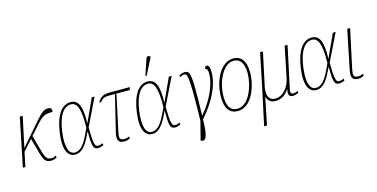

<svg xmlns="http://www.w3.org/2000/svg" viewBox="-94 -1308 4024 2051"><g transform="rotate(-15 1917.5 -282.5)"><path d="M12 0H40L73 -159L176 -274L224 -101C246 -18 270 6 328 6C343 6 368 1 390 -13L384 -33C366 -23 352 -19 336 -19C291 -19 271 -39 250 -117L199 -300L294 -407C361 -482 390 -494 473 -494C478 -521 472 -543 436 -543C389 -543 359 -518 293 -442L82 -199L154 -536H122Z M591 10C684 10 733 -98 780 -195H781C781 -42 787 6 845 6C866 6 888 -2 906 -12L900 -33C885 -24 869 -19 852 -19C816 -19 804 -44 802 -234L949 -536H918L802 -283H800C806 -466 772 -545 684 -545C583 -545 515 -442 489 -257C461 -57 518 10 591 10ZM591 -13C521 -13 496 -109 518 -266C544 -449 609 -521 682 -521C752 -521 782 -442 778 -236C730 -139 685 -13 591 -13Z M1134 10C1155 10 1179 4 1199 -9L1194 -29C1172 -17 1153 -15 1139 -15C1081 -15 1085 -53 1097 -108L1183 -506H1330L1340 -536H1115C1034 -536 1012 -508 980 -465L997 -459C1029 -494 1046 -506 1103 -506H1166L1070 -110C1049 -25 1069 10 1134 10Z M1543 -605 1634 -784 1636 -796C1620 -808 1598 -811 1590 -787L1531 -611ZM1443 10C1536 10 1585 -98 1632 -195H1633C1633 -42 1639 6 1697 6C1718 6 1740 -2 1758 -12L1752 -33C1737 -24 1721 -19 1704 -19C1668 -19 1656 -44 1654 -234L1801 -536H1770L1654 -283H1652C1658 -466 1624 -545 1536 -545C1435 -545 1367 -442 1341 -257C1313 -57 1370 10 1443 10ZM1443 -13C1373 -13 1348 -109 1370 -266C1396 -449 1461 -521 1534 -521C1604 -521 1634 -442 1630 -236C1582 -139 1537 -13 1443 -13Z M1927 215C1973 233 2002 196 2005 -1C2147 -161 2224 -327 2224 -464C2224 -520 2212 -545 2189 -545C2175 -545 2167 -532 2167 -513C2186 -513 2195 -497 2195 -451C2195 -340 2124 -177 2008 -43H2006C2019 -514 2006 -539 1943 -539C1921 -539 1898 -529 1882 -518L1887 -499C1907 -512 1923 -516 1933 -516C1971 -516 1984 -488 1974 6L1921 213Z M2389 10C2545 10 2621 -208 2621 -356C2621 -491 2562 -546 2485 -546C2337 -546 2251 -348 2251 -179C2251 -57 2297 10 2389 10ZM2391 -15C2326 -15 2279 -55 2279 -179C2279 -332 2359 -521 2482 -521C2548 -521 2593 -471 2593 -355C2593 -229 2525 -15 2391 -15Z M2616 240H2648L2709 -61H2711C2717 -32 2739 10 2806 10C2876 10 2920 -26 2956 -81H2958C2943 -21 2956 6 2999 6C3020 6 3040 0 3062 -13L3057 -33C3034 -21 3022 -19 3010 -19C2986 -19 2976 -34 2982 -64L3083 -536H3051L2982 -198C2965 -110 2904 -15 2809 -15C2736 -15 2714 -82 2732 -168L2811 -536H2779L2697 -136Z M3257 10C3350 10 3399 -98 3446 -195H3447C3447 -42 3453 6 3511 6C3532 6 3554 -2 3572 -12L3566 -33C3551 -24 3535 -19 3518 -19C3482 -19 3470 -44 3468 -234L3615 -536H3584L3468 -283H3466C3472 -466 3438 -545 3350 -545C3249 -545 3181 -442 3155 -257C3127 -57 3184 10 3257 10ZM3257 -13C3187 -13 3162 -109 3184 -266C3210 -449 3275 -521 3348 -521C3418 -521 3448 -442 3444 -236C3396 -139 3351 -13 3257 -13Z M3721 10C3741 10 3765 4 3785 -9L3781 -29C3758 -17 3740 -15 3726 -15C3668 -15 3672 -53 3683 -108L3775 -536H3743L3656 -110C3638 -25 3655 10 3721 10Z"/></g></svg>

Font: Noto Serif Condensed Thin
Style: Italic
Weight: 100
Width: 3
Italic angle: -12°
Designer: Monotype Design Team
Foundry: Monotype Imaging Inc.
Version: Version 2.013